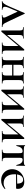

<svg xmlns="http://www.w3.org/2000/svg" viewBox="1430 -1888 462 3378"><g transform="rotate(90 1661.0 -199.0)"><path d="M-3 -12Q15 -12 35.5 -37.5Q56 -63 86 -132L202 -401Q204 -405 208 -405Q212 -405 214 -401L338 -137Q364 -80 378 -55.5Q392 -31 406 -21.5Q420 -12 443 -12Q448 -12 448 -6Q448 0 443 0Q426 0 390 -2Q352 -4 335 -4Q320 -4 288 -2Q256 0 242 0Q238 0 238 -6Q238 -12 242 -12Q282 -12 282 -37Q282 -54 267 -84L170 -291L207 -352L109 -123Q91 -81 91 -55Q91 -12 139 -12Q144 -12 144 -6Q144 0 139 0Q128 0 108 -2Q88 -4 70 -4Q49 -4 29 -2Q11 0 -3 0Q-8 0 -8 -6Q-8 -12 -3 -12Z M508 4V-305Q508 -335 504 -349.5Q500 -364 488 -369Q476 -374 451 -374Q449 -374 449 -380Q449 -386 451 -386Q474 -386 487 -385L547 -384L620 -385Q631 -386 647 -386Q650 -386 650 -380Q650 -374 647 -374Q621 -374 609 -368.5Q597 -363 592.5 -349Q588 -335 588 -305V-73L554 -52L837 -390Q840 -395 848 -395Q861 -395 861 -390V-81Q861 -51 865.5 -36.5Q870 -22 882 -17Q894 -12 919 -12Q921 -12 921 -6Q921 0 919 0Q891 0 876 -1L822 -2L765 -1Q749 0 722 0Q720 0 720 -6Q720 -12 722 -12Q748 -12 760 -17Q772 -22 776.5 -36.5Q781 -51 781 -81V-318L819 -338L532 5Q529 9 522 9Q517 9 512.5 7.5Q508 6 508 4Z M1071 -204H1340V-182H1071ZM975 -374Q972 -374 972 -380Q972 -386 975 -386Q1002 -386 1017 -385L1074 -384L1128 -385Q1144 -386 1170 -386Q1172 -386 1172 -380Q1172 -374 1170 -374Q1145 -374 1133 -368Q1121 -362 1116.5 -347.5Q1112 -333 1112 -303V-81Q1112 -51 1116.5 -36.5Q1121 -22 1133 -17Q1145 -12 1170 -12Q1172 -12 1172 -6Q1172 0 1170 0Q1143 0 1127 -1L1074 -2L1017 -1Q1002 0 974 0Q971 0 971 -6Q971 -12 974 -12Q999 -12 1011 -17Q1023 -22 1027.5 -36.5Q1032 -51 1032 -81V-305Q1032 -335 1027.5 -349.5Q1023 -364 1011.5 -369Q1000 -374 975 -374ZM1244 -374Q1241 -374 1241 -380Q1241 -386 1244 -386Q1271 -386 1286 -385L1343 -384L1397 -385Q1413 -386 1439 -386Q1441 -386 1441 -380Q1441 -374 1439 -374Q1414 -374 1402 -368Q1390 -362 1385.5 -347.5Q1381 -333 1381 -303V-81Q1381 -51 1385.5 -36.5Q1390 -22 1402 -17Q1414 -12 1439 -12Q1441 -12 1441 -6Q1441 0 1439 0Q1412 0 1396 -1L1343 -2L1285 -1Q1270 0 1243 0Q1240 0 1240 -6Q1240 -12 1243 -12Q1268 -12 1280 -17Q1292 -22 1296.5 -36.5Q1301 -51 1301 -81V-305Q1301 -335 1296.5 -349.5Q1292 -364 1280.5 -369Q1269 -374 1244 -374Z M1550 4V-305Q1550 -335 1546 -349.5Q1542 -364 1530 -369Q1518 -374 1493 -374Q1491 -374 1491 -380Q1491 -386 1493 -386Q1516 -386 1529 -385L1589 -384L1662 -385Q1673 -386 1689 -386Q1692 -386 1692 -380Q1692 -374 1689 -374Q1663 -374 1651 -368.5Q1639 -363 1634.5 -349Q1630 -335 1630 -305V-73L1596 -52L1879 -390Q1882 -395 1890 -395Q1903 -395 1903 -390V-81Q1903 -51 1907.5 -36.5Q1912 -22 1924 -17Q1936 -12 1961 -12Q1963 -12 1963 -6Q1963 0 1961 0Q1933 0 1918 -1L1864 -2L1807 -1Q1791 0 1764 0Q1762 0 1762 -6Q1762 -12 1764 -12Q1790 -12 1802 -17Q1814 -22 1818.5 -36.5Q1823 -51 1823 -81V-318L1861 -338L1574 5Q1571 9 1564 9Q1559 9 1554.5 7.5Q1550 6 1550 4Z M2064 4V-305Q2064 -335 2060 -349.5Q2056 -364 2044 -369Q2032 -374 2007 -374Q2005 -374 2005 -380Q2005 -386 2007 -386Q2030 -386 2043 -385L2103 -384L2176 -385Q2187 -386 2203 -386Q2206 -386 2206 -380Q2206 -374 2203 -374Q2177 -374 2165 -368.5Q2153 -363 2148.5 -349Q2144 -335 2144 -305V-73L2110 -52L2393 -390Q2396 -395 2404 -395Q2417 -395 2417 -390V-81Q2417 -51 2421.5 -36.5Q2426 -22 2438 -17Q2450 -12 2475 -12Q2477 -12 2477 -6Q2477 0 2475 0Q2447 0 2432 -1L2378 -2L2321 -1Q2305 0 2278 0Q2276 0 2276 -6Q2276 -12 2278 -12Q2304 -12 2316 -17Q2328 -22 2332.5 -36.5Q2337 -51 2337 -81V-318L2375 -338L2088 5Q2085 9 2078 9Q2073 9 2068.5 7.5Q2064 6 2064 4Z M2609 -12Q2635 -12 2647 -17Q2659 -22 2663 -36.5Q2667 -51 2667 -81V-303Q2667 -340 2660.5 -353Q2654 -366 2633 -366Q2597 -366 2575 -341Q2553 -316 2539 -256Q2538 -254 2532.5 -254Q2527 -254 2527 -256L2526 -405Q2526 -410 2532 -410Q2538 -410 2538 -405Q2538 -392 2576 -388.5Q2614 -385 2710 -385Q2801 -385 2839 -388.5Q2877 -392 2877 -405Q2877 -410 2883 -410Q2889 -410 2889 -405L2888 -256Q2888 -254 2882 -254Q2876 -254 2876 -256Q2862 -316 2839.5 -341Q2817 -366 2782 -366Q2761 -366 2754.5 -353.5Q2748 -341 2748 -303V-81Q2748 -51 2752.5 -36.5Q2757 -22 2768.5 -17Q2780 -12 2805 -12Q2808 -12 2808 -6Q2808 0 2805 0Q2778 0 2763 -1L2709 -2L2652 -1Q2637 0 2609 0Q2606 0 2606 -6Q2606 -12 2609 -12Z M2949 -181Q2949 -240 2978 -289Q3007 -338 3057.5 -366.5Q3108 -395 3170 -395Q3230 -395 3262.5 -366Q3295 -337 3295 -280Q3295 -265 3292.5 -258Q3290 -251 3284 -251H3202Q3207 -375 3134 -375Q3089 -375 3063.5 -334Q3038 -293 3038 -223Q3038 -135 3079 -83.5Q3120 -32 3195 -32Q3223 -32 3242 -39Q3261 -46 3292 -62L3294 -63Q3296 -63 3298.5 -59Q3301 -55 3299 -53Q3263 -19 3226 -3.5Q3189 12 3146 12Q3085 12 3040.5 -15Q2996 -42 2972.5 -86Q2949 -130 2949 -181ZM3008 -267 3230 -271V-251L3009 -250Z"/></g></svg>

Font: Cormorant Garamond SemiBold
Style: Regular
Weight: 600
Designer: Christian Thalmann (Catharsis Fonts)
Foundry: Catharsis Fonts
Version: Version 4.000